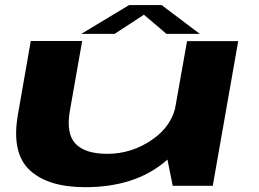

<svg xmlns="http://www.w3.org/2000/svg" viewBox="-20 -752 1048 777"><path d="M679 0H841L944 -585.5H737L654.5 -122ZM312.5 -586H104.5L52.5 -288.5Q25.5 -134 99.5 -64.2Q173.5 5.5 325 5.5Q524 5.5 647.2 -97.2Q770.5 -200 783 -272L693.5 -334.5Q678.5 -243.5 595.5 -186.5Q512.5 -129.5 414.5 -129.5Q324 -129.5 285.2 -170.8Q246.5 -212 263 -305ZM309 -615H444L562.5 -692.5L653.5 -615H788.5L634 -731.5H502.5Z"/></svg>

Font: Anybody ExtraExpanded
Style: Bold Italic
Weight: 700
Width: 8
Italic angle: -10°
Version: Version 1.113;gftools[0.9.25]